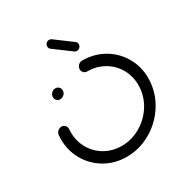

<svg xmlns="http://www.w3.org/2000/svg" viewBox="-161 -816 905 944"><g transform="rotate(-30 291.5 -344.0)"><path d="M121.9 -434.8Q121.9 -447.8 131.3 -457.4Q140.7 -467 153.7 -467Q165.2 -467 173 -459.3Q180.7 -451.5 180.7 -440Q180.7 -427 171.1 -417.6Q161.5 -408.1 148.5 -408.1Q137 -408.1 129.4 -415.9Q121.9 -423.7 121.9 -434.8ZM304.4 -487.8Q304.4 -500.7 314.1 -510Q323.7 -519.3 336.7 -519.3Q403.3 -519.3 458 -487.8Q512.6 -456.3 543.9 -402Q575.2 -347.8 575.2 -282.2Q575.2 -271.1 574.1 -259.3Q567.8 -188.5 527.6 -128.9Q487.4 -69.3 424.6 -34.3Q361.9 0.7 291.1 0.7Q224.4 0.7 169.8 -30.7Q115.2 -62.2 83.9 -116.5Q52.6 -170.7 52.6 -236.3Q52.6 -247.8 53.7 -259.3Q54.8 -271.5 64.3 -280.2Q73.7 -288.9 85.9 -288.9Q97.8 -288.9 105.7 -280.2Q113.7 -271.5 112.6 -259.3Q111.9 -247.4 111.9 -241.5Q111.9 -190.7 135.9 -148.7Q160 -106.7 202.2 -82.4Q244.4 -58.1 296.3 -58.1Q351.1 -58.1 399.6 -85.2Q448.1 -112.2 479.3 -158.3Q510.4 -204.4 515.2 -259.3Q515.9 -271.1 515.9 -277Q515.9 -327.8 491.9 -369.8Q467.8 -411.9 425.6 -436.1Q383.3 -460.4 331.5 -460.4Q320 -460.4 312.2 -468.3Q304.4 -476.3 304.4 -487.8ZM222.2 -664.1Q222.2 -674.4 229.4 -681.7Q236.7 -688.9 246.7 -688.9Q254.1 -688.9 259.3 -684.8L354.8 -613.7Q362.6 -607.8 362.6 -597.8Q362.6 -587.4 355.4 -580.2Q348.1 -573 338.1 -573Q330.7 -573 325.6 -577L230 -648.1Q222.2 -654.1 222.2 -664.1Z"/></g></svg>

Font: 26F Galaxy Sans Medium
Style: Italic
Weight: 500
Italic angle: -5°
Designer: C₂₉H₂₅N₃O₅
Version: Version 1.200